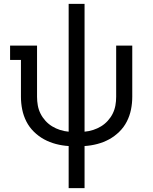

<svg xmlns="http://www.w3.org/2000/svg" viewBox="-20 -755 790 990"><path d="M334 215V-2Q301 -4 268.5 -12.5Q236 -21 207.5 -36.5Q179 -52 155 -75.5Q131 -99 116 -128.5Q101 -158 94.5 -190.5Q88 -223 88 -256V-446H32V-520H171V-256Q171 -233 175 -211Q179 -189 189 -169Q199 -149 214.5 -132Q230 -115 249 -103.5Q268 -92 289.5 -85Q311 -78 334 -76V-735H416V-76Q439 -78 460.5 -85Q482 -92 501 -103.5Q520 -115 535.5 -132Q551 -149 561 -169Q571 -189 575 -211Q579 -233 579 -256V-520H662V-256Q662 -223 655.5 -190.5Q649 -158 634 -128.5Q619 -99 595 -75.5Q571 -52 542.5 -36.5Q514 -21 481.5 -12.5Q449 -4 416 -2V215Z"/></svg>

Font: Iosevka Plex Etoile
Style: Regular
Weight: 400
Designer: Belleve Invis
Foundry: Belleve Invis
Version: Version 25.1.1; ttfautohint (v1.8.4)